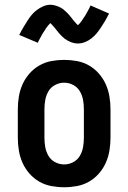

<svg xmlns="http://www.w3.org/2000/svg" viewBox="-20 -780 540 808"><path d="M250 8Q223 8 196 3Q169 -2 145.5 -15.5Q122 -29 104 -49.5Q86 -70 75 -94.5Q64 -119 59.5 -146Q55 -173 55 -200V-320Q55 -347 59.5 -374Q64 -401 75 -425.5Q86 -450 104 -470.5Q122 -491 145.5 -504.5Q169 -518 196 -523Q223 -528 250 -528Q277 -528 304 -523Q331 -518 354.5 -504.5Q378 -491 396 -470.5Q414 -450 425 -425.5Q436 -401 440.5 -374Q445 -347 445 -320V-200Q445 -173 440.5 -146Q436 -119 425 -94.5Q414 -70 396 -49.5Q378 -29 354.5 -15.5Q331 -2 304 3Q277 8 250 8ZM250 -88Q270 -88 288 -97.5Q306 -107 316 -124Q326 -141 329.5 -160.5Q333 -180 333 -200V-320Q333 -340 329.5 -359.5Q326 -379 316 -396Q306 -413 288 -422.5Q270 -432 250 -432Q230 -432 212 -422.5Q194 -413 184 -396Q174 -379 170.5 -359.5Q167 -340 167 -320V-200Q167 -180 170.5 -160.5Q174 -141 184 -124Q194 -107 212 -97.5Q230 -88 250 -88ZM308 -597Q300 -597 292.5 -598.5Q285 -600 278.5 -602.5Q272 -605 265 -609Q258 -613 252.5 -617Q247 -621 241 -627Q235 -633 230 -638.5Q225 -644 221 -649.5Q217 -655 211 -662Q205 -669 201 -673.5Q197 -678 192 -683Q190 -681 186 -676.5Q182 -672 180.5 -670Q179 -668 176.5 -665Q174 -662 172 -658.5Q170 -655 167.5 -651Q165 -647 162 -643Q159 -639 156.5 -634Q154 -629 151 -623.5Q148 -618 145 -612.5Q142 -607 139 -600L61 -633Q70 -651 79 -666Q88 -681 96 -693.5Q104 -706 113 -717Q122 -728 134.5 -737.5Q147 -747 162 -753.5Q177 -760 192 -760Q198 -760 203.5 -759Q209 -758 214 -756.5Q219 -755 224 -753Q229 -751 234 -748.5Q239 -746 242.5 -743.5Q246 -741 250.5 -737Q255 -733 259.5 -729Q264 -725 267.5 -721Q271 -717 274 -713.5Q277 -710 280 -706Q283 -702 287 -697Q291 -692 295 -687.5Q299 -683 301.5 -680Q304 -677 308 -674Q310 -676 314 -680Q318 -684 319.5 -686.5Q321 -689 323.5 -692Q326 -695 328 -698.5Q330 -702 332.5 -705.5Q335 -709 338 -713.5Q341 -718 343.5 -723Q346 -728 349 -733Q352 -738 355 -744Q358 -750 361 -757L439 -723Q430 -705 421 -690Q412 -675 404 -663Q396 -651 387 -640Q378 -629 365.5 -619Q353 -609 338 -603Q323 -597 308 -597Z"/></svg>

Font: Iosevka Curly Slab
Style: Bold
Weight: 700
Monospace: yes
Designer: Belleve Invis
Foundry: Belleve Invis
Version: Version 22.1.2; ttfautohint (v1.8.4)